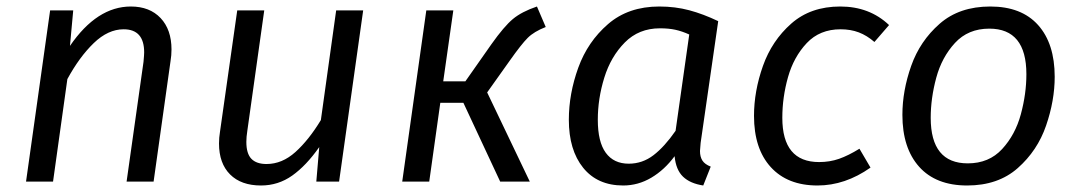

<svg xmlns="http://www.w3.org/2000/svg" viewBox="-20 -558 3315 590"><path d="M507 -406Q507 -388 504 -370L452 0H369L421 -368Q423 -390 423 -397Q423 -468 360 -468Q312 -468 268 -425.5Q224 -383 187 -315L143 0H60L134 -526H205L195 -417Q278 -538 382 -538Q440 -538 473.5 -502.5Q507 -467 507 -406Z M653 -117Q653 -135 656 -153L709 -526H792L740 -156Q737 -137 737 -122Q737 -86 752.5 -70Q768 -54 799 -54Q847 -54 888 -91Q929 -128 966 -189L1013 -526H1096L1022 0H952L961 -106Q921 -49 878 -18.5Q835 12 782 12Q721 12 687 -22Q653 -56 653 -117Z M1657 -475Q1621 -461 1601.5 -441.5Q1582 -422 1546 -371L1477 -274L1608 0H1517L1404 -242H1333L1299 0H1216L1290 -526H1373L1342 -308H1410L1490 -422Q1529 -477 1556 -499.5Q1583 -522 1630 -538Z M2187 -493 2133 -119Q2131 -99 2131 -94Q2131 -76 2138.5 -64.5Q2146 -53 2164 -46L2141 12Q2101 6 2079 -15Q2057 -36 2053 -78Q2022 -36 1981.5 -12Q1941 12 1895 12Q1816 12 1772 -42.5Q1728 -97 1728 -190Q1728 -270 1757 -350Q1786 -430 1848.5 -484Q1911 -538 2006 -538Q2055 -538 2098 -526.5Q2141 -515 2187 -493ZM1817 -190Q1817 -122 1841.5 -88.5Q1866 -55 1912 -55Q1954 -55 1988 -81Q2022 -107 2056 -156L2098 -452Q2076 -462 2055.5 -466.5Q2035 -471 2008 -471Q1943 -471 1900 -427.5Q1857 -384 1837 -319.5Q1817 -255 1817 -190Z M2712 -481 2667 -429Q2644 -449 2619 -458.5Q2594 -468 2563 -468Q2499 -468 2459 -425.5Q2419 -383 2401.5 -321Q2384 -259 2384 -196Q2384 -60 2497 -60Q2530 -60 2558.5 -70Q2587 -80 2621 -101L2655 -43Q2577 12 2492 12Q2400 12 2348.5 -44.5Q2297 -101 2297 -202Q2297 -278 2324.5 -355.5Q2352 -433 2411.5 -485.5Q2471 -538 2562 -538Q2652 -538 2712 -481Z M2753 -205Q2753 -279 2780 -355.5Q2807 -432 2867.5 -485Q2928 -538 3023 -538Q3119 -538 3170 -481Q3221 -424 3221 -322Q3221 -249 3194.5 -172Q3168 -95 3107.5 -41.5Q3047 12 2952 12Q2856 12 2804.5 -45.5Q2753 -103 2753 -205ZM3134 -330Q3134 -470 3020 -470Q2955 -470 2914.5 -426Q2874 -382 2857 -319Q2840 -256 2840 -196Q2840 -56 2954 -56Q3019 -56 3059.5 -100Q3100 -144 3117 -207Q3134 -270 3134 -330Z"/></svg>

Font: Fira Sans Book
Style: Italic
Weight: 350
Italic angle: -8°
Designer: bBox Type GmbH & Carrois Corporate GbR & Edenspiekermann AG
Foundry: bBox Type GmbH & Carrois Corporate GbR & Edenspiekermann AG
Version: Version 4.301